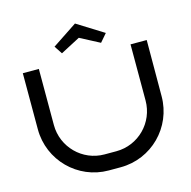

<svg xmlns="http://www.w3.org/2000/svg" viewBox="-127 -1033 1148 1157"><g transform="rotate(-15 447.0 -454.0)"><path d="M833 -700H733V-350C733 -212 622 -100 484 -100H410C273 -100 161 -212 161 -350V-700H61V-350C61 -157 217 0 410 0H484C677 0 833 -156 833 -350L834 -700ZM607 -805 442 -908 287 -805 320 -755 442 -819 564 -755Z"/></g></svg>

Font: Bruno Ace
Style: Regular
Weight: 400
Designer: Astigmatic (AOETI)
Foundry: Astigmatic (AOETI)
Version: Version 1.000